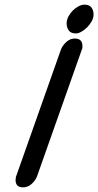

<svg xmlns="http://www.w3.org/2000/svg" viewBox="-20 -767 423 827"><path d="M53 -9Q52 -7 50.5 -4.5Q49 -2 48 2Q50 -5 53 -9ZM139 -6Q132 11 116 25.5Q100 40 79 40Q47 40 47 8Q47 5 48 2Q48 0 48 -2.5Q48 -5 50 -9L243 -555Q250 -572 266 -586.5Q282 -601 302 -601Q335 -601 335 -569Q335 -567 335 -563Q335 -559 333 -555ZM307 -623Q285 -623 276 -636Q267 -649 267 -666Q267 -681 274.5 -695.5Q282 -710 293.5 -721.5Q305 -733 318.5 -740Q332 -747 343 -747Q365 -747 374 -734.5Q383 -722 383 -705Q383 -690 375 -675.5Q367 -661 355 -649Q343 -637 330 -630Q317 -623 307 -623Z"/></svg>

Font: Discipuli Britannica Bold
Style: Regular
Weight: 700
Designer: Peter Wiegel
Foundry: Peter Wiegel
Version: Version 0.001 2009